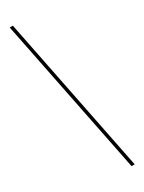

<svg xmlns="http://www.w3.org/2000/svg" viewBox="-259 -830 797 1061"><g transform="rotate(-30 140.0 -300.0)"><path d="M250 200 50 -800H30L230 200Z"/></g></svg>

Font: Big Shoulders Display Thin
Style: Regular
Weight: 100
Designer: Patric King
Foundry: XO Type Co
Version: Version 1.000; ttfautohint (v1.8.2)